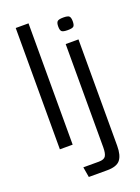

<svg xmlns="http://www.w3.org/2000/svg" viewBox="-151 -692 677 931"><g transform="rotate(-20 187.5 -226.0)"><path d="M54 -626H120V0H54ZM140 174 131 121H211Q238 121 246.5 107.5Q255 94 255 63V-470H321V79Q321 128 302.5 151Q284 174 235 174ZM288 -530Q264 -530 257 -536.5Q250 -543 250 -562Q250 -581 257 -588Q264 -595 288 -595Q312 -595 318.5 -588Q325 -581 325 -562Q325 -543 318.5 -536.5Q312 -530 288 -530Z"/></g></svg>

Font: Smooch Sans Thin Medium
Style: Regular
Weight: 500
Version: Version 1.010